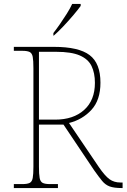

<svg xmlns="http://www.w3.org/2000/svg" viewBox="-20 -951 640 971"><path d="M50 0V-20H93Q118 -20 130 -26Q142 -32 145.5 -51Q149 -70 149 -108V-606Q149 -645 145.5 -663.5Q142 -682 130 -688Q118 -694 93 -694H50V-714H253Q378 -714 433 -672.5Q488 -631 488 -533Q488 -445 442.5 -395.5Q397 -346 329 -329L480 -106Q511 -61 534 -44.5Q557 -28 589 -28H600V0H596Q557 0 535 -8Q513 -16 496.5 -36Q480 -56 456 -90L301 -321H177V-108Q177 -70 180.5 -51Q184 -32 196 -26Q208 -20 233 -20H273V0ZM259 -346Q351 -346 405.5 -395Q460 -444 460 -532Q460 -582 443 -617Q426 -652 383.5 -670.5Q341 -689 264 -689H177V-346ZM250 -784Q265 -803 283 -829Q301 -855 318 -882Q335 -909 345 -931H388V-921Q376 -904 351.5 -875Q327 -846 300 -817.5Q273 -789 252 -771H250Z"/></svg>

Font: Noto Serif Thin
Style: Regular
Weight: 100
Designer: Monotype Design Team
Foundry: Monotype Imaging Inc.
Version: Version 2.015